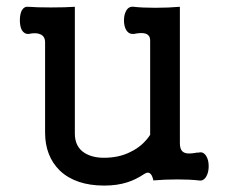

<svg xmlns="http://www.w3.org/2000/svg" viewBox="-20 -543 686 580"><path d="M116.2 -415V-142.6Q116.2 -71.3 161.1 -27.3Q209 17.6 294.9 17.6Q334 17.6 364.3 7.8Q389.6 0 416 -17.6Q426.8 -24.4 432.6 -19.5Q439.5 -15.6 443.4 2Q477.5 -1 515.6 -1Q553.7 -1 580.1 2Q593.8 4.9 602.5 -8.8Q610.4 -21.5 610.4 -41Q610.4 -60.5 602.5 -72.3Q593.8 -85.9 580.1 -82H575.2Q548.8 -77.1 539.1 -81.1Q523.4 -85.9 523.4 -110.4V-522.5Q489.3 -519.5 449.2 -519.5Q409.2 -519.5 383.8 -522.5Q369.1 -524.4 361.3 -510.7Q354.5 -499 354.5 -481.4Q354.5 -463.9 361.3 -452.1Q369.1 -439.5 383.8 -440.4Q408.2 -445.3 419.9 -441.4Q433.6 -436.5 433.6 -420.9V-135.7Q411.1 -101.6 374 -84Q339.8 -66.4 293.9 -66.4Q258.8 -66.4 235.4 -81.1Q206.1 -99.6 206.1 -139.6V-522.5Q177.7 -520.5 133.8 -520.5Q86.9 -520.5 66.4 -522.5Q53.7 -524.4 45.9 -511.7Q40 -500 40 -481.4Q40 -463.9 45.9 -452.1Q53.7 -439.5 66.4 -440.4Q88.9 -445.3 101.6 -439.5Q116.2 -433.6 116.2 -415Z"/></svg>

Font: Gungsuh
Style: Regular
Weight: 400
Version: Version 2.21